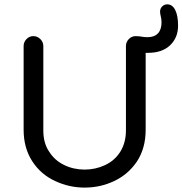

<svg xmlns="http://www.w3.org/2000/svg" viewBox="-20 -854 841 885"><path d="M236.3 -18.6Q168.9 -48.8 128.9 -110.4Q88.9 -171.9 88.9 -255.9V-641.6Q88.9 -660.2 102.1 -673.8Q115.2 -687.5 133.8 -687.5Q152.3 -687.5 166 -673.8Q179.7 -660.2 179.7 -641.6V-252.9Q179.7 -193.4 207 -154.3Q232.4 -114.3 275.9 -93.3Q319.3 -72.3 370.1 -72.3Q419.9 -72.3 463.9 -92.8Q509.8 -114.3 535.2 -155.8Q560.5 -197.3 560.5 -252.9V-641.6Q560.5 -660.2 573.7 -673.8Q586.9 -687.5 605.5 -687.5L622.1 -686.5L629.9 -685.5Q643.6 -682.6 660.2 -682.6Q691.4 -682.6 708 -700.2Q724.6 -717.8 724.6 -751Q724.6 -765.6 720.7 -780.3Q717.8 -792 717.8 -800.8Q717.8 -814.5 727.5 -824.2Q737.3 -834 751 -834Q774.4 -834 787.6 -808.1Q800.8 -782.2 800.8 -735.4Q800.8 -680.7 764.2 -645.5Q727.5 -610.4 662.1 -610.4H651.4V-255.9Q651.4 -169.9 610.4 -108.4Q570.3 -49.8 506.3 -19.5Q442.4 10.7 370.1 10.7Q299.8 10.7 236.3 -18.6Z"/></svg>

Font: jf-openhuninn-2.0
Style: Regular
Weight: 400
Designer: [Kosugi Maru]
Designed by MOTOYA      

[Varela Round]
Joe Prince (Latin component); Avraham Cornfeld (Hebrew component)
Foundry: justfont CO.,LTD.
Version: 2.0